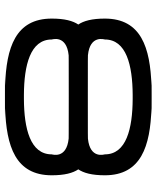

<svg xmlns="http://www.w3.org/2000/svg" viewBox="50 -668 618 757"><g transform="rotate(90 358.5 -289.0)"><path d="M525.9 -251.2C607.5 -242.9 588.1 -186.2 588.1 -184.5C588.1 -99.6 486.3 -75.4 370.1 -74.8C367.3 -74.8 364.5 -74.8 361.7 -74.8C358.9 -74.8 356.1 -74.8 353.3 -74.8C237.1 -75.4 135.2 -99.6 135.2 -184.5C135.2 -186.2 115.8 -242.9 197.5 -251.2C204.7 -251.3 211.9 -251.4 218.9 -251.4C272.7 -251.4 320.9 -251.5 361.7 -251.6C402.5 -251.5 450.7 -251.4 504.5 -251.4C511.5 -251.4 518.7 -251.3 525.9 -251.2ZM317 -577.7C167.9 -572.9 52.8 -537.3 52.8 -393.9C52.8 -343.3 61.7 -310.4 76.2 -289.2C61.7 -267.9 52.8 -235.1 52.8 -184.5C52.8 -41.1 167.9 -5.5 317 -0.6C317 -0.6 239.9 0 355.9 0C356.4 0 357 0 357.5 0H361.7H365.9C366.4 0 366.9 0 367.5 0C483.4 0 406.3 -0.6 406.3 -0.6C555.4 -5.5 670.6 -41.1 670.6 -184.5C670.6 -235.1 661.7 -267.9 647.2 -289.2C661.7 -310.4 670.6 -343.3 670.6 -393.9C670.6 -537.3 555.4 -572.9 406.3 -577.7C406.3 -577.7 483.4 -578.3 367.5 -578.4C366.9 -578.4 366.4 -578.4 365.9 -578.4H361.7H357.5C357 -578.4 356.4 -578.4 355.9 -578.4C239.9 -578.3 317 -577.7 317 -577.7ZM361.7 -326.8C320.9 -326.9 272.7 -326.9 218.9 -326.9C211.8 -326.9 204.5 -327.1 197.2 -327.2C115.9 -335.5 135.2 -392.1 135.2 -393.9C135.2 -478.8 237.1 -503 353.3 -503.6C356.1 -503.6 358.9 -503.6 361.7 -503.6C364.5 -503.6 367.3 -503.6 370.1 -503.6C486.3 -503 588.1 -478.8 588.1 -393.9C588.1 -392.1 607.5 -335.5 526.2 -327.2C518.9 -327.1 511.6 -326.9 504.5 -326.9C450.7 -326.9 402.5 -326.9 361.7 -326.8Z"/></g></svg>

Font: Hi.
Style: Tall Regular
Weight: 400
Designer: Mew Too, Robert Jablonski
Foundry: Cannot Into Space Fonts
Version: Version 1.996